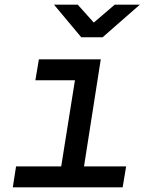

<svg xmlns="http://www.w3.org/2000/svg" viewBox="-20 -805 640 825"><path d="M329 -645H421L581 -785H473L383 -708L314 -785H212ZM35 0H507L522 -90H341L413 -550H147L132 -460H302L243 -90H49Z"/></svg>

Font: JetBrains Mono Medium
Style: Italic
Weight: 436
Italic angle: -9°
Monospace: yes
Designer: Philipp Nurullin, Konstantin Bulenkov
Foundry: JetBrains
Version: Version 2.305